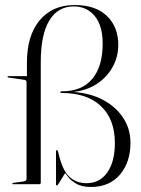

<svg xmlns="http://www.w3.org/2000/svg" viewBox="-20 -732 559 763"><path d="M498.5 -164.5Q498.5 -87.5 456.8 -38.2Q415 11 341.5 11Q304 11 281.8 -2.8Q259.5 -16.5 249.8 -30.2Q240 -44 239.5 -44Q238.5 -44 231.2 -31.8Q224 -19.5 216.2 -7.2Q208.5 5 206.5 5Q202.5 5 202.5 1.5V-130.5Q202.5 -135.5 206 -135.5Q208.5 -135.5 209.5 -132.5L213 -121Q228 -55.5 255.5 -29.8Q283 -4 323.5 -4Q376.5 -4 406.5 -46.8Q436.5 -89.5 436.5 -163.5Q436.5 -257.5 381.5 -310Q326.5 -362.5 225 -362.5Q219.5 -362.5 219.5 -365.5Q219.5 -369 225 -369Q306 -369 347 -418.8Q388 -468.5 388 -558.5Q388 -630 356.5 -668.2Q325 -706.5 273 -706.5Q209.5 -706.5 175.8 -650.2Q142 -594 142 -485.5V-6.5Q142 0 136 0H31.5Q29 0 29 -2Q29 -5 33 -5.5L74 -11Q85.5 -13 85.5 -21.5V-405Q85.5 -413 78 -414.5L13.5 -424Q10 -424.5 10 -427Q10 -429.5 13 -429.5H87V-483Q87 -591 137.8 -651.5Q188.5 -712 276.5 -712Q360 -712 405 -668.5Q450 -625 450 -554Q450 -507 428 -466.5Q406 -426 365.8 -399.2Q325.5 -372.5 271 -366.5Q339.5 -362 390.5 -334.5Q441.5 -307 470 -263Q498.5 -219 498.5 -164.5Z"/></svg>

Font: Fraunces 144pt Light
Style: Regular
Weight: 300
Version: Version 1.000;[b76b70a41]